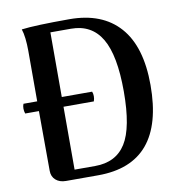

<svg xmlns="http://www.w3.org/2000/svg" viewBox="-80 -780 807 854"><g transform="rotate(-10 324.0 -353.0)"><path d="M594 -355Q594 0 295 0H150Q121 0 103.5 -15.5Q86 -31 86 -57L85 -327H23Q19 -338 19 -350Q19 -362 23 -371H85V-564Q85 -570 85 -599.5Q85 -629 82 -655Q79 -681 73 -698Q135 -706 289 -706Q437 -706 515.5 -617.5Q594 -529 594 -355ZM472 -348Q472 -511 427 -587Q382 -663 289 -663H196V-371H333Q337 -362 337 -350Q337 -338 333 -327H196V-43H289Q383 -43 427.5 -113.5Q472 -184 472 -348Z"/></g></svg>

Font: Arima Madurai
Style: Bold
Weight: 700
Designer: Joana Correia and Natanael Gama
Foundry: NDISCOVER
Version: Version 1.019